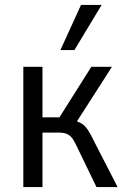

<svg xmlns="http://www.w3.org/2000/svg" viewBox="-20 -762 510 782"><path d="M75 0V-490H153V-284H222L352 -490H436L284 -253L268 -274Q295 -269 310.5 -260Q326 -251 338.5 -232Q351 -213 367 -179L459 0H373L298 -155Q287 -179 278 -193.5Q269 -208 255.5 -215Q242 -222 219 -222H153V0ZM226 -558 310 -742H394L283 -558Z"/></svg>

Font: Nunito Sans 10pt Condensed
Style: Regular
Weight: 400
Width: 3
Designer: Vernon Adams
Foundry: Vernon Adams
Version: Version 3.101;gftools[0.9.27]